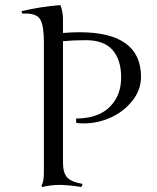

<svg xmlns="http://www.w3.org/2000/svg" viewBox="-20 -728 620 756"><path d="M228 -651.9V-598.1Q260.7 -601.1 292 -601.1Q535.2 -601.1 535.2 -425.8Q535.2 -373.5 500.7 -330.6Q466.3 -287.6 415.3 -264.9Q364.3 -242.2 311 -242.2Q290 -242.2 279.8 -244.1V-261.2Q330.1 -261.2 369.1 -278.1Q408.2 -294.9 432.6 -332.5Q457 -370.1 457 -423.8Q457 -492.2 423.3 -531Q389.6 -569.8 317.9 -569.8Q272.5 -569.8 228 -565.9V-87.9Q228 -47.9 244.1 -29.8Q260.3 -11.7 305.2 -3.9L300.8 8.3Q247.1 0 212.9 0Q183.1 0 146 8.3L143.1 2.9Q152.8 -11.2 152.8 -48.8V-562Q152.8 -626.5 138.9 -650.6Q125 -674.8 81.1 -674.8H66.9L64.9 -684.1Q141.6 -702.1 217.8 -708Q228 -682.1 228 -651.9Z"/></svg>

Font: Junge
Style: Regular
Weight: 400
Designer: Alexei Vanyashin
Foundry: Cyreal (www.cyreal.org)
Version: Version 1.002